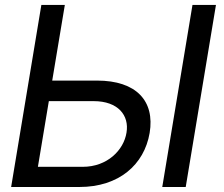

<svg xmlns="http://www.w3.org/2000/svg" viewBox="-20 -747 893 767"><path d="M24.5 0H297.2C454.9 0 556.1 -88.8 577.8 -215.9C599.1 -343.4 524.9 -425.1 367.5 -425.1H188.6L239 -727.3H145.2ZM131.4 -80.6 175.1 -343H354C452.1 -343 496.8 -285.9 485.4 -217.3C474.4 -147.4 408.7 -80.6 310.7 -80.6ZM628.2 0H721.9L842.7 -727.3H748.9Z"/></svg>

Font: Margiela Sans Text
Style: Italic
Weight: 400
Italic angle: -9.39999°
Designer: Stefan Endress, Andreas Faust
Version: Version 1.100;FEAKit 1.0